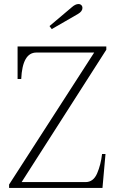

<svg xmlns="http://www.w3.org/2000/svg" viewBox="-20 -930 581 950"><path d="M225 -801 335 -894Q353 -910 368 -910Q377 -910 382.5 -904.5Q388 -899 388 -891Q388 -874 366 -861L236 -786ZM25 -17 446 -670H160Q91 -670 85 -539H67V-700H506V-684L87 -29H403Q442 -29 460.5 -72Q479 -115 485 -168H502L487 0H25Z"/></svg>

Font: Taviraj ExtraLight
Style: Regular
Weight: 275
Designer: Katatrad Team
Foundry: CadsonDemak
Version: Version 1.001